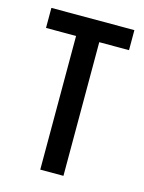

<svg xmlns="http://www.w3.org/2000/svg" viewBox="-89 -592 487 648"><g transform="rotate(15 155.0 -268.5)"><path d="M196 -467V0H115V-467H10V-537H300V-467Z"/></g></svg>

Font: Noto Sans UI Cond
Style: Regular
Weight: 400
Width: 3
Designer: Monotype Design Team
Foundry: Monotype Imaging Inc.
Version: Version 1.001